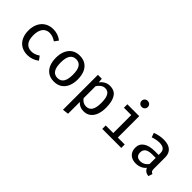

<svg xmlns="http://www.w3.org/2000/svg" viewBox="62 -1766 2952 2952"><g transform="rotate(45 1538.5 -290.0)"><path d="M486.7 -117.4 533.8 -53.3Q497.9 -23.1 447.7 -5.1Q397.4 12.8 347.7 12.8Q267.2 12.8 209.2 -21.8Q151.3 -56.4 120.8 -119.7Q90.3 -183.1 90.3 -267.7Q90.3 -349.7 121 -414.6Q151.8 -479.5 210.5 -516.4Q269.2 -553.3 349.2 -553.3Q454.4 -553.3 532.8 -489.7L486.2 -425.6Q417.9 -472.8 349.7 -472.8Q303.6 -472.8 269 -450.3Q234.4 -427.7 215.1 -381.8Q195.9 -335.9 195.9 -267.7Q195.9 -167.2 237.4 -118.7Q279 -70.3 349.2 -70.3Q419.5 -70.3 486.7 -117.4Z M1160.5 -270.8Q1160.5 -186.2 1133.1 -122.3Q1105.6 -58.5 1052.1 -22.8Q998.5 12.8 923.1 12.8Q846.7 12.8 793.3 -21.8Q740 -56.4 712.8 -120Q685.6 -183.6 685.6 -269.7Q685.6 -354.4 713.3 -418.2Q741 -482.1 794.6 -517.7Q848.2 -553.3 924.1 -553.3Q1000.5 -553.3 1053.6 -518.7Q1106.7 -484.1 1133.6 -420.8Q1160.5 -357.4 1160.5 -270.8ZM789.7 -269.7Q789.7 -166.2 822.8 -115.9Q855.9 -65.6 923.1 -65.6Q990.3 -65.6 1023.3 -116.2Q1056.4 -166.7 1056.4 -270.8Q1056.4 -374.4 1023.3 -424.6Q990.3 -474.9 924.1 -474.9Q856.9 -474.9 823.3 -424.6Q789.7 -374.4 789.7 -269.7Z M1775.9 -270.8Q1775.9 -187.2 1752.6 -123.3Q1729.2 -59.5 1682.3 -23.3Q1635.4 12.8 1567.7 12.8Q1480.5 12.8 1427.2 -48.7V207.2L1328.7 219V-540.5H1413.3L1420.5 -467.7Q1450.8 -509.2 1491.8 -531.3Q1532.8 -553.3 1580 -553.3Q1683.1 -553.3 1729.5 -479.7Q1775.9 -406.2 1775.9 -270.8ZM1427.2 -392.8V-131.3Q1447.7 -100.5 1477.7 -83.6Q1507.7 -66.7 1543.6 -66.7Q1607.7 -66.7 1639.7 -116.7Q1671.8 -166.7 1671.8 -270.8Q1671.8 -375.9 1643.1 -425.9Q1614.4 -475.9 1554.9 -475.9Q1515.9 -475.9 1483.6 -452.6Q1451.3 -429.2 1427.2 -392.8Z M2222.1 -733.8Q2222.1 -705.1 2203.1 -686.2Q2184.1 -667.2 2153.8 -667.2Q2124.1 -667.2 2105.1 -686.2Q2086.2 -705.1 2086.2 -733.8Q2086.2 -761.5 2105.1 -780.3Q2124.1 -799 2153.8 -799Q2184.1 -799 2203.1 -780.3Q2222.1 -761.5 2222.1 -733.8ZM1969.2 -540.5H2227.2V-74.9H2377.4V0H1964.1V-74.9H2128.7V-465.6H1969.2Z M2957.9 -124.1Q2957.9 -92.8 2967.9 -77.7Q2977.9 -62.6 3000.5 -55.4L2977.4 12.3Q2896.9 2.1 2872.8 -63.1Q2844.1 -26.2 2799.7 -6.7Q2755.4 12.8 2702.1 12.8Q2648.2 12.8 2608.5 -7.9Q2568.7 -28.7 2547.4 -66.7Q2526.2 -104.6 2526.2 -154.9Q2526.2 -239 2592.1 -284.4Q2657.9 -329.7 2781.5 -329.7H2860V-370.8Q2860 -424.6 2827.9 -449.2Q2795.9 -473.8 2734.9 -473.8Q2706.2 -473.8 2669.2 -466.9Q2632.3 -460 2592.8 -446.2L2567.7 -517.9Q2661.5 -553.3 2749.7 -553.3Q2852.3 -553.3 2905.1 -506.7Q2957.9 -460 2957.9 -375.9ZM2860 -134.9V-265.6H2788.2Q2705.6 -265.6 2668.2 -237.7Q2630.8 -209.7 2630.8 -157.4Q2630.8 -109.7 2655.6 -85.4Q2680.5 -61 2729.7 -61Q2767.7 -61 2802.6 -80.5Q2837.4 -100 2860 -134.9Z"/></g></svg>

Font: Fira Code Fixed Retina
Style: Regular
Weight: 450
Monospace: yes
Designer: Carrois Corporate, Edenspiekermann AG, Nikita Prokopov
Foundry: Carrois Corporate, Edenspiekermann AG, Nikita Prokopov
Version: Version 5.002